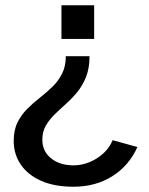

<svg xmlns="http://www.w3.org/2000/svg" viewBox="-20 -537 565 728"><path d="M213 -389.5V-517H337V-389.5ZM501 20.5Q469 91.5 405.8 131.2Q342.5 171 258.5 171Q185.5 171 135 148.2Q84.5 125.5 58.2 86.2Q32 47 32 -2.5Q32 -44 46.5 -73Q61 -102 83.2 -124.2Q105.5 -146.5 130.8 -166.2Q156 -186 178.5 -207.8Q201 -229.5 215.2 -257.5Q229.5 -285.5 229.5 -324H319.5Q319.5 -279 306.5 -246Q293.5 -213 273.2 -188.2Q253 -163.5 230 -143Q207 -122.5 186.8 -102.8Q166.5 -83 153.5 -60.2Q140.5 -37.5 140.5 -7.5Q140.5 36.5 173.5 63.2Q206.5 90 259 90Q290 90 320 77.5Q350 65 373 43.5Q396 22 407 -5.5Z"/></svg>

Font: Public Sans Medium
Style: Regular
Weight: 500
Designer: The Public Sans Project Authors: Dan O. Williams and USWDS (Libre Franklin designed by Pablo Impallari and Rodrigo Fuenz
Version: Version 1.007